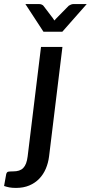

<svg xmlns="http://www.w3.org/2000/svg" viewBox="-110 -740 445 941"><path d="M0 0ZM196 -510 130.5 26.5Q126.5 58.5 114.5 86.8Q102.5 115 82.2 136Q62 157 33.5 169Q5 181 -31.5 181Q-50.5 181 -63.8 178.5Q-77 176 -90 171.5L-79.5 113Q-76.5 103 -69.8 101.5Q-63 100 -46 100Q-29 100 -16.8 96Q-4.5 92 4 83.2Q12.5 74.5 17.8 60.5Q23 46.5 25.5 26.5L91 -510ZM14.5 -720H82.5Q89 -720 94.5 -717.5Q100 -715 102.5 -712L149 -651L156.5 -639.5L167 -651L227 -712Q231 -714.5 237 -717.2Q243 -720 249 -720H315L195.5 -584.5H103Z"/></svg>

Font: Lato Semibold
Style: Italic
Weight: 600
Italic angle: -7°
Designer: Lukasz Dziedzic
Foundry: tyPoland Lukasz Dziedzic
Version: Version 2.006; 2014-01-15